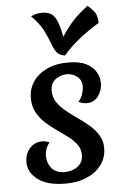

<svg xmlns="http://www.w3.org/2000/svg" viewBox="-59 -899 620 961"><g transform="rotate(-5 251.0 -418.5)"><path d="M232 20Q141 20 93 -16Q45 -52 45 -103Q45 -147 70.5 -174Q96 -201 132 -201Q140 -201 149.5 -199Q159 -197 169 -193Q145 -163 145 -125Q145 -91 166.5 -64.5Q188 -38 234 -38Q255 -38 276.5 -46.5Q298 -55 311.5 -72.5Q325 -90 325 -116Q325 -145 308.5 -168Q292 -191 266 -210.5Q240 -230 210.5 -250.5Q181 -271 155 -294.5Q129 -318 112 -349Q95 -380 95 -421Q95 -468 120 -504.5Q145 -541 190 -562Q235 -583 295 -583Q352 -583 386 -566Q420 -549 435.5 -522Q451 -495 451 -466Q451 -430 430 -401Q409 -372 372 -372Q352 -372 331 -382Q346 -399 352.5 -420Q359 -441 359 -456Q359 -490 336 -507.5Q313 -525 285 -525Q254 -525 228 -506Q202 -487 202 -448Q202 -416 219 -391Q236 -366 263 -344Q290 -322 320.5 -301Q351 -280 378 -256.5Q405 -233 422 -205Q439 -177 439 -141Q439 -93 412.5 -57Q386 -21 339.5 -0.5Q293 20 232 20ZM418 -857Q428 -849 446.5 -829Q465 -809 466 -767Q405 -730 360.5 -693.5Q316 -657 284 -619Q255 -623 242 -641Q229 -659 219 -687.5Q209 -716 190.5 -752.5Q172 -789 132 -829Q146 -836 159 -839Q172 -842 190 -842Q216 -842 233.5 -831Q251 -820 262.5 -792Q274 -764 284 -713Q306 -749 336 -783.5Q366 -818 418 -857Z"/></g></svg>

Font: Merienda Medium
Style: Regular
Weight: 500
Designer: Eduardo Rodriguez Tunni
Foundry: Eduardo Rodriguez Tunni
Version: Version 2.001; ttfautohint (v1.8.4.7-5d5b)